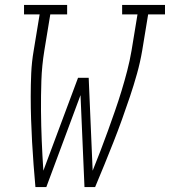

<svg xmlns="http://www.w3.org/2000/svg" viewBox="-20 -755 686 775"><path d="M123 0Q119 -45 115.5 -90.5Q112 -136 109.5 -182Q107 -228 105.5 -273.5Q104 -319 104 -365.5Q104 -412 106 -458.5Q108 -505 116 -551L140 -697H77V-735H251V-697H183L159 -551Q149 -490 147 -429Q145 -368 145.5 -307.5Q146 -247 148.5 -186.5Q151 -126 155 -66L295 -441H338L354 -66Q370 -106 385.5 -146Q401 -186 415.5 -226.5Q430 -267 444 -307Q458 -347 470.5 -388Q483 -429 493.5 -469.5Q504 -510 511 -551L535 -697H473V-735H646V-697H578L554 -551Q546 -504 533 -457.5Q520 -411 504.5 -365Q489 -319 472.5 -273Q456 -227 438 -181.5Q420 -136 401.5 -90.5Q383 -45 364 0H321L305 -371L167 0Z"/></svg>

Font: Iosevka Curly Slab XLtEx
Style: Italic
Weight: 200
Width: 7
Italic angle: -9°
Monospace: yes
Designer: Belleve Invis
Foundry: Belleve Invis
Version: Version 11.1.0; ttfautohint (v1.8.3)